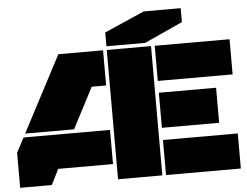

<svg xmlns="http://www.w3.org/2000/svg" viewBox="-58 -963 1331 1036"><g transform="rotate(-5 607.5 -445.0)"><path d="M62 -289.1 277.8 -700.2H520V-509.8H441.9L327.1 -289.1ZM9.8 0V-189.9L51.8 -269H520V-84H223.1L181.2 0ZM540 0V-700.2H779.8V0ZM540 -720.2V-794.9L756.8 -890.1H957V-814.9L750 -720.2ZM799.8 0V-189.9H1205.1V0ZM799.8 -255.9V-445.8H1109.9V-255.9ZM799.8 -509.8V-700.2H1205.1V-509.8Z"/></g></svg>

Font: Nastup Basic
Style: Regular
Weight: 400
Designer: Maksym Kobuzan
Foundry: Zakznak
Version: Version 1.020;FEAKit 1.0